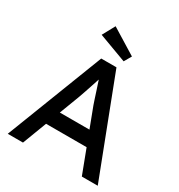

<svg xmlns="http://www.w3.org/2000/svg" viewBox="-210 -1061 1121 1201"><g transform="rotate(30 350.0 -460.0)"><path d="M25 0 296 -700H406L675 0H560L400 -422Q397 -429 388.5 -456Q380 -483 369 -516Q358 -549 349 -576.5Q340 -604 337 -612L360 -613Q354 -596 345.5 -570Q337 -544 327.5 -515Q318 -486 309 -460.5Q300 -435 294 -418L135 0ZM145 -174 185 -278H503L549 -174ZM426 -755 224 -830 273 -920 456 -807Z"/></g></svg>

Font: Lexend Medium
Style: Regular
Weight: 500
Designer: Bonnie Shaver-Troup, Thomas Jockin
Foundry: Lexend
Version: Version 1.005